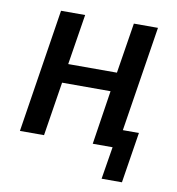

<svg xmlns="http://www.w3.org/2000/svg" viewBox="-73 -558 694 753"><g transform="rotate(10 274.0 -181.5)"><path d="M381 129 402 0H323L356 -215H163L129 0H33L110 -492H206L174 -291H368L400 -492H496L430 -73H494L462 129Z"/></g></svg>

Font: Nunito Sans 10pt Condensed SemiBold
Style: Italic
Weight: 600
Width: 3
Italic angle: -9°
Designer: Vernon Adams
Foundry: Vernon Adams
Version: Version 3.101;gftools[0.9.27]